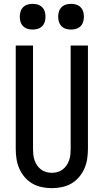

<svg xmlns="http://www.w3.org/2000/svg" viewBox="-20 -972 540 1000"><path d="M250 8Q224 8 197.5 2.5Q171 -3 148.5 -16Q126 -29 108.5 -49.5Q91 -70 80.5 -94Q70 -118 66 -144Q62 -170 62 -196V-735H152V-196Q152 -181 153.5 -166.5Q155 -152 160 -137.5Q165 -123 173.5 -110.5Q182 -98 194 -89Q206 -80 220.5 -76Q235 -72 250 -72Q265 -72 279.5 -76Q294 -80 306 -89Q318 -98 326.5 -110.5Q335 -123 340 -137.5Q345 -152 346.5 -166.5Q348 -181 348 -196V-735H438V-196Q438 -170 434 -144Q430 -118 419.5 -94Q409 -70 391.5 -49.5Q374 -29 351.5 -16Q329 -3 302.5 2.5Q276 8 250 8ZM350 -818Q336 -818 323 -822Q310 -826 300.5 -835.5Q291 -845 287 -858Q283 -871 283 -885Q283 -899 287 -912Q291 -925 300.5 -934.5Q310 -944 323 -948Q336 -952 350 -952Q364 -952 377 -948Q390 -944 399.5 -934.5Q409 -925 413 -912Q417 -899 417 -885Q417 -871 413 -858Q409 -845 399.5 -835.5Q390 -826 377 -822Q364 -818 350 -818ZM150 -818Q136 -818 123 -822Q110 -826 100.5 -835.5Q91 -845 87 -858Q83 -871 83 -885Q83 -899 87 -912Q91 -925 100.5 -934.5Q110 -944 123 -948Q136 -952 150 -952Q164 -952 177 -948Q190 -944 199.5 -934.5Q209 -925 213 -912Q217 -899 217 -885Q217 -871 213 -858Q209 -845 199.5 -835.5Q190 -826 177 -822Q164 -818 150 -818Z"/></svg>

Font: Iosevka Curly Medium
Style: Regular
Weight: 500
Monospace: yes
Designer: Belleve Invis
Foundry: Belleve Invis
Version: Version 22.1.2; ttfautohint (v1.8.4)